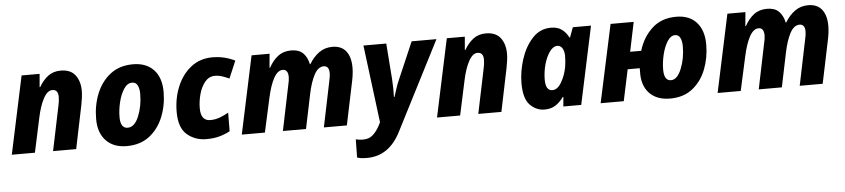

<svg xmlns="http://www.w3.org/2000/svg" viewBox="-45 -834 5940 1349"><g transform="rotate(-5 2924.5 -159.5)"><path d="M13 0H176L228 -242Q245 -324 273 -376Q301 -428 336 -428Q377 -428 377 -376Q377 -347 369 -313L304 0H467L530 -305Q535 -331 538.5 -356.5Q542 -382 542 -404Q542 -472 509 -515.5Q476 -559 406 -559Q354 -559 317.5 -531.5Q281 -504 253 -456H249L257 -549H130Z M823 10Q920 10 984.5 -40.5Q1049 -91 1081.5 -172.5Q1114 -254 1114 -347Q1114 -448 1061.5 -503.5Q1009 -559 916 -559Q820 -559 755.5 -508.5Q691 -458 658 -376Q625 -294 625 -198Q625 -100 678 -45Q731 10 823 10ZM841 -118Q790 -118 790 -197Q790 -248 803 -302Q816 -356 840.5 -393.5Q865 -431 899 -431Q925 -431 937 -408Q949 -385 949 -348Q949 -262 919.5 -190Q890 -118 841 -118Z M1385 10Q1437 10 1477 -1Q1517 -12 1552 -31L1553 -162Q1519 -143 1488.5 -132Q1458 -121 1424 -121Q1357 -121 1357 -210Q1357 -260 1371 -310.5Q1385 -361 1413 -394.5Q1441 -428 1482 -428Q1509 -428 1534 -419.5Q1559 -411 1583 -400L1635 -522Q1561 -559 1476 -559Q1389 -559 1325.5 -509.5Q1262 -460 1227.5 -377.5Q1193 -295 1193 -197Q1193 -86 1249.5 -38Q1306 10 1385 10Z M1635 0H1798L1851 -241Q1870 -328 1897.5 -378Q1925 -428 1961 -428Q1999 -428 1999 -374Q1999 -351 1990 -315L1925 0H2088L2138 -241Q2155 -324 2182.5 -376Q2210 -428 2250 -428Q2288 -428 2288 -377Q2288 -361 2285 -345Q2282 -329 2279 -315L2214 0H2376L2440 -307Q2451 -360 2451 -402Q2451 -476 2418.5 -517.5Q2386 -559 2322 -559Q2269 -559 2228.5 -530Q2188 -501 2158 -451H2155Q2144 -502 2115 -530.5Q2086 -559 2032 -559Q1977 -559 1939.5 -530.5Q1902 -502 1874 -451H1870L1879 -549H1752Z M2498 240Q2654 240 2737 75L3056 -549H2881L2769 -289Q2755 -258 2745 -226Q2735 -194 2727 -170H2723Q2724 -197 2723.5 -230.5Q2723 -264 2721 -295L2702 -549H2541L2610 -2L2599 20Q2578 60 2551 84.5Q2524 109 2482 109Q2465 109 2452.5 107Q2440 105 2430 103L2428 231Q2439 235 2455.5 237.5Q2472 240 2498 240Z M3012 0H3175L3227 -242Q3244 -324 3272 -376Q3300 -428 3335 -428Q3376 -428 3376 -376Q3376 -347 3368 -313L3303 0H3466L3529 -305Q3534 -331 3537.5 -356.5Q3541 -382 3541 -404Q3541 -472 3508 -515.5Q3475 -559 3405 -559Q3353 -559 3316.5 -531.5Q3280 -504 3252 -456H3248L3256 -549H3129Z M3837 -121Q3789 -121 3789 -199Q3789 -253 3803.5 -305.5Q3818 -358 3843 -393Q3868 -428 3897 -428Q3920 -428 3933 -407Q3946 -386 3946 -353Q3946 -316 3940 -277Q3929 -217 3901 -169Q3873 -121 3837 -121ZM3770 10Q3817 10 3849 -11.5Q3881 -33 3905 -67H3909L3903 0H4029L4146 -549H4018L3992 -479H3988Q3970 -515 3940.5 -537Q3911 -559 3864 -559Q3786 -559 3732.5 -500.5Q3679 -442 3651.5 -356Q3624 -270 3624 -188Q3624 -79 3668 -34.5Q3712 10 3770 10Z M4656 10Q4751 10 4814.5 -40.5Q4878 -91 4909.5 -172.5Q4941 -254 4941 -347Q4941 -446 4890.5 -502.5Q4840 -559 4747 -559Q4643 -559 4576.5 -497.5Q4510 -436 4482 -342H4404L4447 -549H4284L4166 0H4329L4376 -221H4461V-200Q4457 -101 4509 -45.5Q4561 10 4656 10ZM4673 -118Q4624 -118 4624 -197Q4624 -248 4637 -302Q4650 -356 4673.5 -393.5Q4697 -431 4728 -431Q4753 -431 4764.5 -408Q4776 -385 4776 -348Q4776 -262 4746.5 -190Q4717 -118 4673 -118Z M4991 0H5154L5207 -241Q5226 -328 5253.5 -378Q5281 -428 5317 -428Q5355 -428 5355 -374Q5355 -351 5346 -315L5281 0H5444L5494 -241Q5511 -324 5538.5 -376Q5566 -428 5606 -428Q5644 -428 5644 -377Q5644 -361 5641 -345Q5638 -329 5635 -315L5570 0H5732L5796 -307Q5807 -360 5807 -402Q5807 -476 5774.5 -517.5Q5742 -559 5678 -559Q5625 -559 5584.5 -530Q5544 -501 5514 -451H5511Q5500 -502 5471 -530.5Q5442 -559 5388 -559Q5333 -559 5295.5 -530.5Q5258 -502 5230 -451H5226L5235 -549H5108Z"/></g></svg>

Font: Noto Sans Display Extra
Style: Italic
Weight: 800
Italic angle: -12°
Designer: Monotype Design Team
Foundry: Monotype Imaging Inc.
Version: Version 1.900